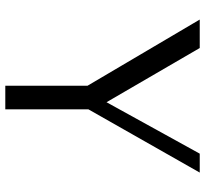

<svg xmlns="http://www.w3.org/2000/svg" viewBox="-44 -712 756 707"><g transform="rotate(90 333.5 -358.0)"><path d="M295.3 0V-302.6L51.5 -716H156.3L376.5 -337.3L315.7 -299.9L545.3 -716H615L382.2 -306.2V0Z"/></g></svg>

Font: Russolo 10pt ExtraLight
Style: Regular
Weight: 200
Designer: Micah Stupak-Hahn
Version: Version 1.000